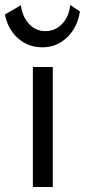

<svg xmlns="http://www.w3.org/2000/svg" viewBox="-49 -751 341 771"><path d="M121 -561Q64 -561 23 -597.5Q-18 -634 -29 -693L35 -730Q41 -683 68 -654.5Q95 -626 133 -626Q173 -626 200.5 -655Q228 -684 233 -731L272 -705Q262 -641 220.5 -601Q179 -561 121 -561ZM83 0V-482H163V0Z"/></svg>

Font: Cantarell
Style: Regular
Weight: 400
Designer: Dave Crossland, Nikolaus Waxweiler, Florian Fecher, Jacques Le Bailly, Eben Sorkin, Alexei Vanyashin, Alexios Zavras, Em
Version: Version 0.303